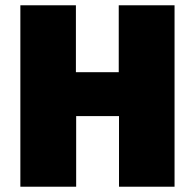

<svg xmlns="http://www.w3.org/2000/svg" viewBox="-20 -706 737 726"><path d="M640 0V-686H429V-433H267V-686H57V0H268V-267H430V0Z"/></svg>

Font: Chivo Light
Style: Bold
Weight: 900
Designer: Hector Gatti
Foundry: Omnibus-Type
Version: Version 1.003;PS 001.003;hotconv 1.0.70;makeotf.lib2.5.58329